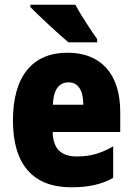

<svg xmlns="http://www.w3.org/2000/svg" viewBox="-20 -786 563 816"><path d="M300 -766H109V-756C142 -722 233 -637 271 -606H393V-620C370 -651 322 -725 300 -766ZM267 -562C119 -562 35 -463 35 -274C35 -86 121 10 283 10C356 10 411 -2 461 -30V-164C407 -133 363 -121 306 -121C238 -121 205 -156 204 -225H491V-310C491 -474 407 -562 267 -562ZM272 -436C310 -436 334 -405 334 -341H205C207 -410 234 -436 272 -436Z"/></svg>

Font: Noto Sans Thai Looped Condensed Black
Style: Regular
Weight: 900
Width: 3
Designer: Sasikarn Vongin, Ben Mitchell
Foundry: The Fontpad Ltd
Version: Version 1.001